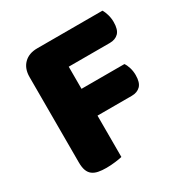

<svg xmlns="http://www.w3.org/2000/svg" viewBox="-145 -725 820 849"><g transform="rotate(-30 265.5 -300.5)"><path d="M491 -606Q498 -595 503.5 -576.5Q509 -558 509 -538Q509 -499 492.5 -482.5Q476 -466 448 -466H238V-353H457Q465 -342 470.5 -324Q476 -306 476 -286Q476 -248 459.5 -231.5Q443 -215 415 -215H240V-4Q229 -1 205.5 2Q182 5 159 5Q136 5 118.5 1.5Q101 -2 89 -11Q77 -20 71 -36Q65 -52 65 -78V-513Q65 -556 90 -581Q115 -606 158 -606Z"/></g></svg>

Font: Baloo Chettan
Style: Regular
Weight: 400
Designer: Maithili Shingre and Ek Type
Foundry: Ek Type
Version: Version 1.443;PS 1.000;hotconv 16.6.51;makeotf.lib2.5.65220;